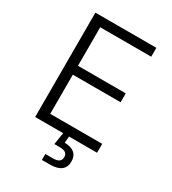

<svg xmlns="http://www.w3.org/2000/svg" viewBox="-220 -842 1036 1159"><g transform="rotate(30 297.5 -262.0)"><path d="M96.2 0V-727.5H521V-665.5H165.5V-397H498.5V-335H165.5V-62H527.8V0ZM261.2 204.1V162.6H315.4Q369.6 162.6 369.6 123Q369.6 102.5 356.7 93Q343.8 83.5 314.5 83.5H278.3L294.4 -18.6H332.5V0L328.1 44.9Q420.4 47.9 420.4 123Q420.4 204.1 315.9 204.1Z"/></g></svg>

Font: Inter Light
Style: Regular
Weight: 300
Designer: Rasmus Andersson
Foundry: rsms
Version: Version 4.000;git-a52131595